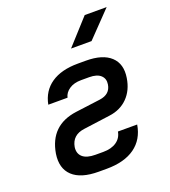

<svg xmlns="http://www.w3.org/2000/svg" viewBox="-143 -889 887 1003"><g transform="rotate(-20 300.0 -388.0)"><path d="M277 9H233Q135 9 89 -34Q43 -77 55 -156Q80 -305 229 -325L367 -343Q426 -351 434 -403Q439 -434 418.5 -453Q398 -472 355 -472H310Q270 -472 244 -454.5Q218 -437 212 -410H105Q119 -482 175 -520.5Q231 -559 324 -559H368Q461 -559 505.5 -517.5Q550 -476 538 -401Q528 -336 488 -295.5Q448 -255 386 -247L238 -227Q170 -218 159 -155Q154 -120 176.5 -100Q199 -80 247 -80H291Q336 -80 364.5 -99.5Q393 -119 399 -154H506Q493 -75 434.5 -33Q376 9 277 9ZM317 -645 444 -785H566L431 -645Z"/></g></svg>

Font: JetBrains Mono NL SemiBold
Style: Italic
Weight: 600
Italic angle: -9°
Monospace: yes
Designer: Philipp Nurullin, Konstantin Bulenkov
Foundry: JetBrains
Version: Version 2.305; ttfautohint (v1.8.4.7-5d5b)